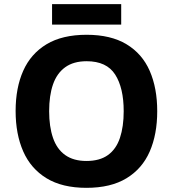

<svg xmlns="http://www.w3.org/2000/svg" viewBox="-20 -892 831 922"><path d="M735 -358Q735 -247 699 -164.5Q663 -82 587.5 -36Q512 10 395 10Q279 10 203.5 -36Q128 -82 91.5 -165Q55 -248 55 -359Q55 -470 91.5 -552Q128 -634 203.5 -679.5Q279 -725 396 -725Q512 -725 587.5 -679.5Q663 -634 699 -551.5Q735 -469 735 -358ZM216 -358Q216 -284 234.5 -230Q253 -176 293 -147.5Q333 -119 395 -119Q459 -119 498.5 -147.5Q538 -176 556 -230Q574 -284 574 -358Q574 -470 533 -534Q492 -598 396 -598Q333 -598 293 -569Q253 -540 234.5 -486.5Q216 -433 216 -358ZM562 -872V-774H230V-872Z"/></svg>

Font: Noto Sans Cherokee
Style: Regular
Weight: 400
Designer: Monotype Design Team
Foundry: Monotype Imaging Inc.
Version: Version 2.001